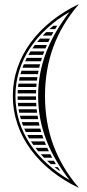

<svg xmlns="http://www.w3.org/2000/svg" viewBox="-20 -748 405 896"><path d="M229.1 -628C222.8 -622.8 216.5 -617.4 210.4 -612H237.4C240.6 -617.4 243.8 -622.7 247.2 -628ZM195.4 -598 179.5 -582H220.4L229.2 -598ZM166.7 -568C162.1 -562.7 157.6 -557.4 153.2 -552H205.3C207.9 -557.4 210.5 -562.7 213.2 -568ZM142.4 -538C138.5 -532.7 134.7 -527.4 131.1 -522H192.1C194.3 -527.4 196.6 -532.7 198.9 -538ZM122 -508C118.7 -502.7 115.5 -497.4 112.5 -492H180.7C182.5 -497.4 184.5 -502.7 186.5 -508ZM105 -478C102.3 -472.7 99.7 -467.4 97.2 -462H171C172.6 -467.4 174.2 -472.7 175.9 -478ZM91.1 -448C89 -442.7 86.9 -437.4 84.9 -432H163.1C164.4 -437.4 165.7 -442.7 167.1 -448ZM80.2 -418C78.5 -412.7 76.9 -407.4 75.5 -402H156.9C157.9 -407.4 158.9 -412.7 160 -418ZM71.9 -388C70.7 -382.7 69.6 -377.4 68.6 -372H152.4C153.1 -377.4 153.8 -382.7 154.6 -388ZM66.3 -358C65.5 -352.7 64.8 -347.4 64.2 -342H149.5C149.9 -347.4 150.3 -352.7 150.8 -358ZM63 -328C62.6 -322.7 62.3 -317.4 62.2 -312H148.1C148.2 -317.4 148.4 -322.7 148.7 -328ZM260.1 48C256.6 42.7 253.1 37.3 249.7 32H234.1C240.9 37.5 247.9 42.8 255 48ZM223.6 -12C220.7 -17.3 217.8 -22.6 215.1 -28H170.4C175.3 -22.6 180.3 -17.2 185.4 -12ZM231.4 2H199.6C205.4 7.4 211.3 12.8 217.3 18H240.9C237.7 12.7 234.5 7.4 231.4 2ZM194.4 -72C192.2 -77.3 190 -82.6 187.9 -88H124.7C128.1 -82.6 131.7 -77.3 135.4 -72ZM200.6 -58H145.6C149.7 -52.6 153.9 -47.3 158.3 -42H208.1C205.5 -47.3 203 -52.6 200.6 -58ZM182.6 -102C180.7 -107.3 178.9 -112.6 177.1 -118H107.2C110.1 -112.6 113 -107.3 116.1 -102ZM164.4 -162C163.1 -167.3 161.9 -172.6 160.7 -178H81.6C83.4 -172.6 85.3 -167.3 87.3 -162ZM168 -148H93C95.3 -142.6 97.7 -137.3 100.2 -132H172.6C171 -137.3 169.5 -142.6 168 -148ZM148.3 -282C148.1 -287.3 148 -292.6 148 -298H62C62 -292.6 62.2 -287.3 62.4 -282ZM148.8 -268H63.3C63.7 -262.6 64.3 -257.3 64.9 -252H149.9C149.5 -257.3 149.1 -262.6 148.8 -268ZM151.2 -238H66.9C67.8 -232.6 68.8 -227.3 69.8 -222H153.1C152.4 -227.3 151.8 -232.6 151.2 -238ZM155.2 -208H73C74.3 -202.6 75.7 -197.3 77.3 -192H157.9C156.9 -197.3 156 -202.6 155.2 -208ZM40 -300C40 -112.6 164 40.5 346 128L347 127C240.7 3.2 190 -136.6 190 -300C190 -463.4 240.7 -603.2 347 -727L346 -728C164 -640.5 40 -487.4 40 -300ZM52 -300C52 -466.3 152.2 -603 304.4 -692.3C212.2 -572.4 158 -448.3 158 -300C158 -151.7 212.1 -27.6 304.4 92.3C152.2 3 52 -133.7 52 -300Z"/></svg>

Font: SortefaxS02
Style: Medium
Weight: 500
Designer: gluk
Foundry: gluk
Version: Version 0.261